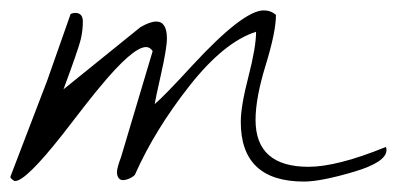

<svg xmlns="http://www.w3.org/2000/svg" viewBox="-25 -347 761 368"><path d="M714.8 -65.4Q715.8 -61.5 715.8 -59.6Q715.8 -36.1 652.8 -17.6Q589.8 1 557.6 1Q436.5 1 436.5 -113.3Q436.5 -143.6 451.2 -200.2Q465.8 -256.8 465.8 -286.1Q404.3 -266.6 337.9 -182.1Q271.5 -97.7 233.4 -11.7Q227.5 -5.9 217.8 -2.9Q208 0 203.6 -4.4Q199.2 -8.8 199.2 -17.1Q199.2 -25.4 207 -45.9L267.6 -249Q262.7 -256.8 254.9 -256.8Q229.5 -256.8 166 -179.7Q149.4 -160.2 93.8 -87.9Q24.4 0 3.9 0Q2 0 -2 -3.4Q-5.9 -6.8 -4.9 -8.8L65.4 -192.4L110.4 -320.3Q115.2 -322.3 119.1 -322.3Q133.8 -322.3 133.8 -305.7Q133.8 -289.1 129.9 -272Q126 -254.9 96.7 -175.8L244.1 -294.9Q262.7 -305.7 274.4 -305.7Q294.9 -305.7 294.9 -273.4Q294.9 -254.9 283.7 -205.1Q272.5 -155.3 271.5 -147.5Q289.1 -162.1 344.7 -222.7Q441.4 -327.1 480.5 -327.1Q494.1 -327.1 503.9 -318.4Q503.9 -286.1 484.4 -222.7Q464.8 -159.2 464.8 -117.2Q464.8 -27.3 566.4 -27.3Q621.1 -27.3 714.8 -65.4Z"/></svg>

Font: Dawning of a New Day
Style: Regular
Weight: 400
Designer: Kimberly Geswein
Foundry: Kimberly Geswein
Version: Version 1.002 2010